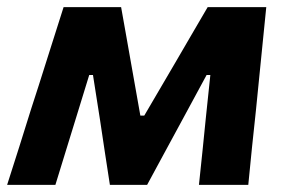

<svg xmlns="http://www.w3.org/2000/svg" viewBox="-41 -519 802 539"><path d="M-21 0Q-3.5 -54.5 13.2 -107.2Q30 -160 46.5 -213.5L68 -280Q85 -334.5 102.8 -389.8Q120.5 -445 137.5 -499H299Q306 -460 312.8 -421.5Q319.5 -383 326.5 -344L353 -194.5H364L451 -343Q474 -383 497 -422Q520 -461 542 -499H706.5Q701 -446 695.5 -389.5Q690 -333 684.5 -279.5L677.5 -209.5Q672 -159 666.5 -105.8Q661 -52.5 656 0H517.5Q522.5 -47 527.5 -95.5Q532.5 -144 537 -189.5L549.5 -308.5H539L470 -181Q445.5 -136 421.2 -91Q397 -46 372 0H267.5Q260.5 -45 253.5 -91Q246.5 -137 240 -181L220 -308.5H209.5L173.5 -191.5Q158.5 -143 143.8 -95.2Q129 -47.5 114.5 0Z"/></svg>

Font: Commissioner
Style: Bold Italic
Weight: 700
Italic angle: -12°
Designer: Kostas Bartsokas
Foundry: Kostas Bartsokas
Version: Version 1.000; ttfautohint (v1.8.3)